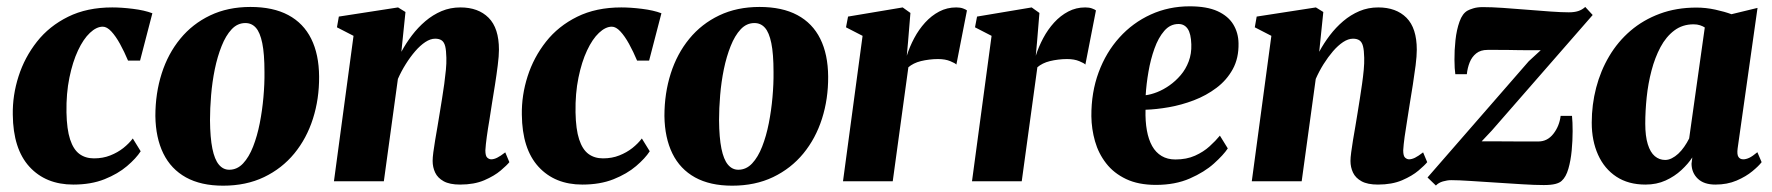

<svg xmlns="http://www.w3.org/2000/svg" viewBox="-20 -574 5612 608"><path d="M212 10.5Q125 10.5 73.2 -46Q21.5 -102.5 20.5 -211Q19.5 -272.5 38.8 -332.5Q58 -392.5 97 -442Q136 -491.5 195.8 -521Q255.5 -550.5 335.5 -550.5Q365 -550.5 401.2 -546Q437.5 -541.5 462.5 -532L423.5 -382H385.5Q373.5 -410.5 360 -435Q346.5 -459.5 332.5 -474.5Q318.5 -489.5 305.5 -489.5Q285.5 -489.5 264.8 -470Q244 -450.5 227 -414.2Q210 -378 199.8 -328.2Q189.5 -278.5 190.5 -218Q191.5 -164.5 202 -132.5Q212.5 -100.5 231.5 -86.5Q250.5 -72.5 277.5 -72.5Q306 -72.5 329.2 -81.8Q352.5 -91 370.5 -105.2Q388.5 -119.5 400.5 -135.5L425.5 -95Q411 -72.5 382.2 -48Q353.5 -23.5 311 -6.5Q268.5 10.5 212 10.5Z M773 -552Q845 -552 893 -526.2Q941 -500.5 965.5 -451.2Q990 -402 990.5 -331.5Q991 -261 971 -198.2Q951 -135.5 912 -88Q873 -40.5 816.2 -13.2Q759.5 14 686.5 14Q616.5 14 569 -12.2Q521.5 -38.5 497.2 -88Q473 -137.5 472 -206.5Q472 -278.5 492 -341.2Q512 -404 550.8 -451.2Q589.5 -498.5 645.5 -525.2Q701.5 -552 773 -552ZM757 -501Q732 -501 713.5 -481.2Q695 -461.5 681.8 -428.2Q668.5 -395 660.2 -354.8Q652 -314.5 648.5 -272.5Q645 -230.5 645 -193.5Q645.5 -138 652.5 -103.5Q659.5 -69 673 -52.8Q686.5 -36.5 706 -36.5Q731 -36.5 749.8 -56.5Q768.5 -76.5 781.5 -109.8Q794.5 -143 802.5 -183.5Q810.5 -224 814.2 -266.2Q818 -308.5 817.5 -346Q817.5 -403.5 810.5 -437.5Q803.5 -471.5 790.2 -486.2Q777 -501 757 -501Z M1251 -410Q1265.5 -437 1284.5 -462Q1303.5 -487 1327 -507Q1350.5 -527 1378.2 -538.8Q1406 -550.5 1438 -550.5Q1494.5 -550.5 1527.2 -517.8Q1560 -485 1560 -416.5Q1560 -397 1556.2 -367.2Q1552.5 -337.5 1547.5 -305.8Q1542.5 -274 1538 -247Q1534.5 -222 1529.8 -194.2Q1525 -166.5 1521.5 -141Q1518 -115.5 1517 -98Q1517 -80 1523 -74.8Q1529 -69.5 1535.5 -69.5Q1544 -69.5 1554.2 -74.5Q1564.5 -79.5 1580 -91.5L1593 -60.5Q1585.5 -51 1565.5 -34Q1545.5 -17 1513.5 -3.2Q1481.5 10.5 1437 10.5Q1404 10.5 1385 0Q1366 -10.5 1358 -27.5Q1350 -44.5 1350 -64.5Q1350 -74.5 1352.2 -91.8Q1354.5 -109 1358 -130.2Q1361.5 -151.5 1365.5 -174Q1369.5 -196.5 1372.5 -216.5Q1376 -238 1379.8 -261.5Q1383.5 -285 1386.8 -308.2Q1390 -331.5 1392 -352.8Q1394 -374 1393.5 -391Q1393 -414.5 1389.8 -427.5Q1386.5 -440.5 1378.8 -446Q1371 -451.5 1358 -451.5Q1343 -451.5 1326.8 -440.8Q1310.5 -430 1294.8 -411.8Q1279 -393.5 1264.8 -370.8Q1250.5 -348 1240 -324L1195.5 0H1037.5L1099.5 -460.5L1047 -487.5L1053 -521.5L1240.5 -550.5L1264 -536Z M1824 10.5Q1737 10.5 1685.2 -46Q1633.5 -102.5 1632.5 -211Q1631.5 -272.5 1650.8 -332.5Q1670 -392.5 1709 -442Q1748 -491.5 1807.8 -521Q1867.5 -550.5 1947.5 -550.5Q1977 -550.5 2013.2 -546Q2049.5 -541.5 2074.5 -532L2035.5 -382H1997.5Q1985.5 -410.5 1972 -435Q1958.5 -459.5 1944.5 -474.5Q1930.5 -489.5 1917.5 -489.5Q1897.5 -489.5 1876.8 -470Q1856 -450.5 1839 -414.2Q1822 -378 1811.8 -328.2Q1801.5 -278.5 1802.5 -218Q1803.5 -164.5 1814 -132.5Q1824.5 -100.5 1843.5 -86.5Q1862.5 -72.5 1889.5 -72.5Q1918 -72.5 1941.2 -81.8Q1964.5 -91 1982.5 -105.2Q2000.5 -119.5 2012.5 -135.5L2037.5 -95Q2023 -72.5 1994.2 -48Q1965.5 -23.5 1923 -6.5Q1880.5 10.5 1824 10.5Z M2385 -552Q2457 -552 2505 -526.2Q2553 -500.5 2577.5 -451.2Q2602 -402 2602.5 -331.5Q2603 -261 2583 -198.2Q2563 -135.5 2524 -88Q2485 -40.5 2428.2 -13.2Q2371.5 14 2298.5 14Q2228.5 14 2181 -12.2Q2133.5 -38.5 2109.2 -88Q2085 -137.5 2084 -206.5Q2084 -278.5 2104 -341.2Q2124 -404 2162.8 -451.2Q2201.5 -498.5 2257.5 -525.2Q2313.5 -552 2385 -552ZM2369 -501Q2344 -501 2325.5 -481.2Q2307 -461.5 2293.8 -428.2Q2280.5 -395 2272.2 -354.8Q2264 -314.5 2260.5 -272.5Q2257 -230.5 2257 -193.5Q2257.5 -138 2264.5 -103.5Q2271.5 -69 2285 -52.8Q2298.5 -36.5 2318 -36.5Q2343 -36.5 2361.8 -56.5Q2380.5 -76.5 2393.5 -109.8Q2406.5 -143 2414.5 -183.5Q2422.5 -224 2426.2 -266.2Q2430 -308.5 2429.5 -346Q2429.5 -403.5 2422.5 -437.5Q2415.5 -471.5 2402.2 -486.2Q2389 -501 2369 -501Z M2649.5 0 2711.5 -460.5 2659 -487.5 2665.5 -521.5 2838.5 -550.5 2863 -533 2855.5 -441.5 2851.5 -397.5Q2860.5 -426 2875 -453.2Q2889.5 -480.5 2909.5 -502.5Q2929.5 -524.5 2954.2 -537.5Q2979 -550.5 3008 -550.5Q3021 -550.5 3029.8 -547.2Q3038.5 -544 3042 -541L3008.5 -369.5Q3005.5 -373.5 2989.5 -380.2Q2973.5 -387 2950.5 -387Q2936 -387 2922.2 -385.2Q2908.5 -383.5 2896.2 -380.5Q2884 -377.5 2874 -372.5Q2864 -367.5 2856.5 -361L2807 0Z M3058 0 3120 -460.5 3067.5 -487.5 3074 -521.5 3247 -550.5 3271.5 -533 3264 -441.5 3260 -397.5Q3269 -426 3283.5 -453.2Q3298 -480.5 3318 -502.5Q3338 -524.5 3362.8 -537.5Q3387.5 -550.5 3416.5 -550.5Q3429.5 -550.5 3438.2 -547.2Q3447 -544 3450.5 -541L3417 -369.5Q3414 -373.5 3398 -380.2Q3382 -387 3359 -387Q3344.5 -387 3330.8 -385.2Q3317 -383.5 3304.8 -380.5Q3292.5 -377.5 3282.5 -372.5Q3272.5 -367.5 3265 -361L3215.5 0Z M3868 -104Q3854.5 -83.5 3824.2 -56.2Q3794 -29 3747.8 -8.8Q3701.5 11.5 3640.5 11.5Q3585 11.5 3546 -7Q3507 -25.5 3482.8 -56.8Q3458.5 -88 3447.5 -126.8Q3436.5 -165.5 3436 -206Q3435.5 -281.5 3459 -345Q3482.5 -408.5 3524.8 -455.2Q3567 -502 3624 -528Q3681 -554 3747.5 -554Q3802 -554 3835.8 -538.5Q3869.5 -523 3885.5 -496.5Q3901.5 -470 3902 -437Q3903 -390 3883.8 -355Q3864.5 -320 3832.2 -295.8Q3800 -271.5 3760.8 -256.5Q3721.5 -241.5 3681.5 -234.5Q3641.5 -227.5 3607.5 -226.5Q3606.5 -190 3611.8 -161Q3617 -132 3628.5 -111.5Q3640 -91 3658.5 -80Q3677 -69 3702 -69Q3737.5 -69 3764.2 -81Q3791 -93 3810.2 -110.5Q3829.5 -128 3843 -144.5ZM3712 -498Q3685.5 -498 3666.8 -476.2Q3648 -454.5 3635.8 -420.2Q3623.5 -386 3616.8 -346.8Q3610 -307.5 3608 -272.5Q3624.5 -274.5 3644.2 -282.2Q3664 -290 3683.2 -303.5Q3702.5 -317 3718.8 -336Q3735 -355 3744.2 -379.5Q3753.5 -404 3752.5 -433.5Q3751.5 -467.5 3741 -482.8Q3730.5 -498 3712 -498Z M4157.5 -410Q4172 -437 4191 -462Q4210 -487 4233.5 -507Q4257 -527 4284.8 -538.8Q4312.5 -550.5 4344.5 -550.5Q4401 -550.5 4433.8 -517.8Q4466.5 -485 4466.5 -416.5Q4466.5 -397 4462.8 -367.2Q4459 -337.5 4454 -305.8Q4449 -274 4444.5 -247Q4441 -222 4436.2 -194.2Q4431.5 -166.5 4428 -141Q4424.5 -115.5 4423.5 -98Q4423.5 -80 4429.5 -74.8Q4435.5 -69.5 4442 -69.5Q4450.5 -69.5 4460.8 -74.5Q4471 -79.5 4486.5 -91.5L4499.5 -60.5Q4492 -51 4472 -34Q4452 -17 4420 -3.2Q4388 10.5 4343.5 10.5Q4310.5 10.5 4291.5 0Q4272.5 -10.5 4264.5 -27.5Q4256.5 -44.5 4256.5 -64.5Q4256.5 -74.5 4258.8 -91.8Q4261 -109 4264.5 -130.2Q4268 -151.5 4272 -174Q4276 -196.5 4279 -216.5Q4282.5 -238 4286.2 -261.5Q4290 -285 4293.2 -308.2Q4296.5 -331.5 4298.5 -352.8Q4300.5 -374 4300 -391Q4299.5 -414.5 4296.2 -427.5Q4293 -440.5 4285.2 -446Q4277.5 -451.5 4264.5 -451.5Q4249.5 -451.5 4233.2 -440.8Q4217 -430 4201.2 -411.8Q4185.5 -393.5 4171.2 -370.8Q4157 -348 4146.5 -324L4102 0H3944L4006 -460.5L3953.5 -487.5L3959.5 -521.5L4147 -550.5L4170.5 -536Z M4859 -415Q4845 -415 4828 -415Q4811 -415 4792.8 -415.2Q4774.5 -415.5 4756.5 -415.8Q4738.5 -416 4721.5 -416Q4704.5 -416 4690.5 -416Q4668.5 -416 4654.8 -405Q4641 -394 4634 -376.5Q4627 -359 4625 -339H4588.5Q4586 -355.5 4585.8 -384.8Q4585.5 -414 4589 -446.8Q4592.5 -479.5 4601.8 -505.5Q4611 -531.5 4627.5 -540.5Q4632.5 -543.5 4645.2 -547.5Q4658 -551.5 4675.5 -551.5Q4702.5 -551.5 4739.5 -549Q4776.5 -546.5 4815.8 -543.2Q4855 -540 4890 -537.5Q4925 -535 4948 -535Q4965.5 -535 4977.8 -539Q4990 -543 5000 -552L5023.5 -526.5L4704 -160.5L4672 -126.5Q4691 -126.5 4712 -126.5Q4733 -126.5 4755.5 -126.2Q4778 -126 4802 -126Q4826 -126 4851.5 -126Q4880 -126 4899 -150.2Q4918 -174.5 4922 -207H4958Q4960 -188 4960 -158.5Q4960 -129 4957 -97.2Q4954 -65.5 4946.5 -39.5Q4939 -13.5 4925.5 -1.5Q4919 5 4905.2 8.5Q4891.5 12 4868.5 12Q4840.5 12 4800.2 9.5Q4760 7 4717 4.2Q4674 1.5 4636.2 -1Q4598.5 -3.5 4575.5 -3.5Q4563 -3.5 4549.2 0.5Q4535.5 4.5 4527 13.5L4500.5 -12L4821 -380Z M5482.5 -104Q5480 -85 5485 -77.2Q5490 -69.5 5500.5 -69.5Q5509 -69.5 5519.2 -74.2Q5529.5 -79 5545 -92L5558.5 -60.5Q5549.5 -48.5 5529.2 -31.8Q5509 -15 5479.2 -2.2Q5449.5 10.5 5412 10.5Q5376 10.5 5356.5 -8Q5337 -26.5 5336.5 -55.5L5339 -75.5Q5326 -55.5 5304.5 -35.5Q5283 -15.5 5254.5 -2.5Q5226 10.5 5190.5 10.5Q5136.5 10.5 5098.5 -14.5Q5060.5 -39.5 5040.5 -84Q5020.5 -128.5 5020.5 -185.5Q5020.5 -242.5 5034.5 -296.2Q5048.5 -350 5075.8 -396Q5103 -442 5143.2 -476.5Q5183.5 -511 5236 -530.5Q5288.5 -550 5352 -550Q5382 -550 5411.8 -543.5Q5441.5 -537 5463 -529L5545.5 -549ZM5378.5 -487Q5372.5 -491 5363.5 -494Q5354.5 -497 5343 -497Q5308 -497 5282 -477.5Q5256 -458 5238.2 -424.8Q5220.5 -391.5 5209.8 -350.5Q5199 -309.5 5194.5 -266Q5190 -222.5 5190 -182.5Q5190 -143 5198 -117.2Q5206 -91.5 5220.2 -79.5Q5234.5 -67.5 5253 -67.5Q5263.5 -67.5 5274 -72.8Q5284.5 -78 5294.5 -87.2Q5304.5 -96.5 5313.2 -109Q5322 -121.5 5329 -135.5Z"/></svg>

Font: Merriweather 60pt Black
Style: Italic
Weight: 900
Italic angle: -7.8°
Version: Version 2.101